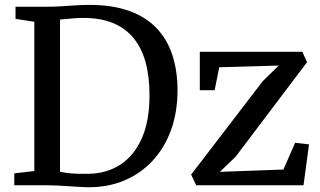

<svg xmlns="http://www.w3.org/2000/svg" viewBox="-20 -771 1332 799"><path d="M338.9 8Q320.4 7.5 300.3 6.2Q280.1 5 259.2 3.5Q238.2 2 217.5 1Q196.8 0 177 0H39.5V-49.6L122.8 -59.2V-680.5L44.6 -692.4V-743H175.9Q206.9 -743 235.8 -744.9Q264.7 -746.9 293.4 -748.7Q322 -750.6 352.4 -750.6Q448.3 -750.6 517.6 -725.6Q587 -700.7 631.4 -654Q675.9 -607.4 697.3 -541.9Q718.7 -476.4 718.7 -395Q718.7 -304 691.5 -229.3Q664.2 -154.5 613.8 -100.8Q563.3 -47 493.7 -18.5Q424.1 10 338.9 8ZM349.1 -47.8Q423 -48.8 480.1 -85.4Q537.2 -122 569.7 -194.5Q602.2 -266.9 602.2 -375.1Q602.2 -453.2 585.5 -513.1Q568.8 -572.9 534.8 -613.6Q500.9 -654.4 449.2 -675.4Q397.5 -696.4 327.7 -696.4Q306.8 -696.4 289 -695Q271.2 -693.6 256.4 -692Q241.5 -690.4 229.8 -689.9V-56.2Q250.2 -52 269.8 -50.1Q289.4 -48.2 308.9 -47.8Q328.4 -47.4 349.1 -47.8ZM1140 -498.2 892.3 -491.1 873.3 -395.7H811.5V-555.3H1238.2L1257.8 -512.2L960.4 -118.7L895.1 -55.9L1159.3 -65.5L1208.2 -176.9L1266 -170.1L1243 0H796.3L775.5 -44.6L1073.7 -433.5Z"/></svg>

Font: Merriweather Light
Style: Regular
Weight: 300
Designer: Eben Sorkin
Foundry: Eben Sorkin
Version: Version 2.100